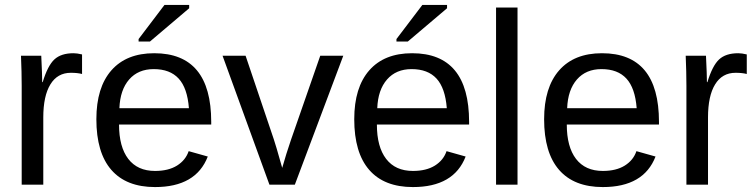

<svg xmlns="http://www.w3.org/2000/svg" viewBox="-20 -756 3094 786"><path d="M157.2 0H68.8V-404.8Q68.8 -460.4 65.9 -527.8H148.9Q152.8 -447.8 152.8 -419.9H154.8Q175.3 -487.3 202.6 -512.7Q230 -538.1 280.8 -538.1Q295.4 -538.1 315.9 -533.2V-453.1Q297.4 -458 270 -458Q215.3 -458 186.3 -410.6Q157.2 -363.3 157.2 -274.9Z M844.7 -246.1H467.3Q467.3 -154.8 505.1 -105.5Q543 -56.2 614.7 -56.2Q669.4 -56.2 704.6 -78.1Q739.7 -100.1 752.4 -137.2L830.6 -115.2Q782.2 9.8 614.7 9.8Q497.1 9.8 435.8 -60.5Q374.5 -130.9 374.5 -268.1Q374.5 -397.9 436 -468Q497.6 -538.1 611.3 -538.1Q844.7 -538.1 844.7 -256.8ZM468.8 -313H753.4Q747.1 -395.5 711.4 -434.3Q675.8 -473.1 609.4 -473.1Q545.9 -473.1 508.8 -430.7Q471.7 -388.2 468.8 -313ZM593.8 -585.9H547.4V-596.2L653.3 -735.8H754.4V-722.2Z M1385.3 -527.8 1187 0H1083L891.1 -527.8H985.4L1101.1 -185.1Q1106.9 -169.4 1135.3 -68.8L1152.3 -126L1171.4 -184.1L1291 -527.8Z M1900.4 -246.1H1522.9Q1522.9 -154.8 1560.8 -105.5Q1598.6 -56.2 1670.4 -56.2Q1725.1 -56.2 1760.3 -78.1Q1795.4 -100.1 1808.1 -137.2L1886.2 -115.2Q1837.9 9.8 1670.4 9.8Q1552.7 9.8 1491.5 -60.5Q1430.2 -130.9 1430.2 -268.1Q1430.2 -397.9 1491.7 -468Q1553.2 -538.1 1667 -538.1Q1900.4 -538.1 1900.4 -256.8ZM1524.4 -313H1809.1Q1802.7 -395.5 1767.1 -434.3Q1731.4 -473.1 1665 -473.1Q1601.6 -473.1 1564.5 -430.7Q1527.3 -388.2 1524.4 -313ZM1649.4 -585.9H1603V-596.2L1709 -735.8H1810.1V-722.2Z M2098.6 0H2010.7V-725.1H2098.6Z M2677.7 -246.1H2300.3Q2300.3 -154.8 2338.1 -105.5Q2376 -56.2 2447.8 -56.2Q2502.4 -56.2 2537.6 -78.1Q2572.8 -100.1 2585.4 -137.2L2663.6 -115.2Q2615.2 9.8 2447.8 9.8Q2330.1 9.8 2268.8 -60.5Q2207.5 -130.9 2207.5 -268.1Q2207.5 -397.9 2269 -468Q2330.6 -538.1 2444.3 -538.1Q2677.7 -538.1 2677.7 -256.8ZM2301.8 -313H2586.4Q2580.1 -395.5 2544.4 -434.3Q2508.8 -473.1 2442.4 -473.1Q2378.9 -473.1 2341.8 -430.7Q2304.7 -388.2 2301.8 -313Z M2878.4 0H2790V-404.8Q2790 -460.4 2787.1 -527.8H2870.1Q2874 -447.8 2874 -419.9H2876Q2896.5 -487.3 2923.8 -512.7Q2951.2 -538.1 3002 -538.1Q3016.6 -538.1 3037.1 -533.2V-453.1Q3018.6 -458 2991.2 -458Q2936.5 -458 2907.5 -410.6Q2878.4 -363.3 2878.4 -274.9Z"/></svg>

Font: Libra Sans Modern
Style: Regular
Weight: 400
Foundry: Stefan Peev, Context Ltd
Version: Version 1.000